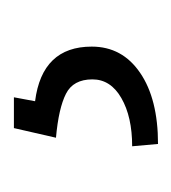

<svg xmlns="http://www.w3.org/2000/svg" viewBox="-5 -36 252 283"><g transform="rotate(-90 121.5 106.0)"><path d="M120.1 0 114.3 31.2Q194.8 41.5 194.8 114.7Q194.8 159.7 156.2 186Q117.7 212.4 51.3 212.4L47.9 174.3Q91.3 174.3 118.9 158.4Q146.5 142.6 146.5 115.7Q146.5 87.4 125.2 76.7Q104 65.9 60.5 62L74.7 0Z"/></g></svg>

Font: Vazir Thin
Style: Thin
Weight: 100
Designer: Saber Rastikerdar
Foundry: Saber Rastikerdar
Version: Version 30.0.0